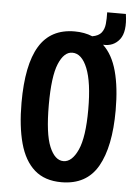

<svg xmlns="http://www.w3.org/2000/svg" viewBox="-55 -814 621 870"><g transform="rotate(5 255.5 -379.5)"><path d="M257 13Q181 13 134.5 -28Q88 -69 67 -146Q46 -223 46 -330Q46 -503 97.5 -588Q149 -673 258 -673Q303 -673 339 -658Q368 -663 380.5 -679Q393 -695 395.5 -719Q398 -743 397 -772H482Q494 -692 466.5 -656.5Q439 -621 391 -624Q434 -584 454 -510.5Q474 -437 474 -333Q474 -167 422.5 -77Q371 13 257 13ZM258 -83Q297 -83 323.5 -141.5Q350 -200 350 -326Q350 -449 324.5 -512.5Q299 -576 256 -576Q218 -576 194 -518.5Q170 -461 170 -332Q170 -200 194.5 -141.5Q219 -83 258 -83Z"/></g></svg>

Font: Bricolage Grotesque 12pt Condensed SemiBold
Style: Regular
Weight: 600
Width: 3
Designer: Mathieu Triay
Foundry: Atelier Triay
Version: Version 1.001; ttfautohint (v1.8.4.7-5d5b);gftools[0.9.33.de